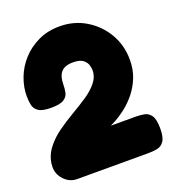

<svg xmlns="http://www.w3.org/2000/svg" viewBox="-130 -802 827 914"><g transform="rotate(-20 283.0 -345.0)"><path d="M105 11Q68 11 41 -17Q14 -45 14 -82Q14 -101 18.5 -118Q23 -135 31 -150.5Q39 -166 50 -179Q76 -212 114 -239Q152 -266 193 -290Q234 -314 270 -338Q306 -362 328.5 -390Q351 -418 351 -452Q351 -462 346.5 -477.5Q342 -493 326 -505.5Q310 -518 275 -518Q254 -518 239 -512.5Q224 -507 215 -496.5Q206 -486 201.5 -470.5Q197 -455 197 -435Q197 -414 193 -394.5Q189 -375 170 -362.5Q151 -350 105 -350Q60 -350 41 -363.5Q22 -377 18 -398.5Q14 -420 14 -442Q14 -488 31.5 -534Q49 -580 83 -617.5Q117 -655 165 -678Q213 -701 274 -701Q347 -701 406 -665.5Q465 -630 500 -570.5Q535 -511 535 -437Q535 -388 519 -348Q503 -308 477.5 -276.5Q452 -245 423 -222.5Q394 -200 367 -185.5Q340 -171 322 -164Q304 -157 300 -157L310 -173H468Q491 -173 512 -169Q533 -165 546 -145.5Q559 -126 559 -80Q559 -36 545.5 -16.5Q532 3 510.5 7Q489 11 466 11Z"/></g></svg>

Font: Fredoka
Style: Bold
Weight: 700
Designer: Ben Nathan
Foundry: Milena B. Brandão, Ben Nathan
Version: Version 2.001